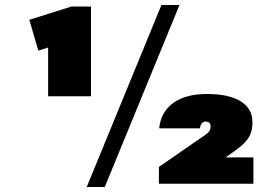

<svg xmlns="http://www.w3.org/2000/svg" viewBox="-20 -733 1063 766"><path d="M343 -349H172V-592L217 -558L133 -531L97 -654L265 -707H343ZM624 -713H696L398 13H326ZM614 -67 799 -195Q811 -203 815.5 -210.5Q820 -218 820 -225V-230Q820 -239 815 -243.5Q810 -248 801 -248Q791 -248 785 -241Q779 -234 778 -221H615Q622 -287 671.5 -322.5Q721 -358 806 -358Q893 -358 940 -329Q987 -300 987 -246V-241Q987 -216 978.5 -196.5Q970 -177 951.5 -159.5Q933 -142 903 -121L768 -27L776 -105H991V0H614Z"/></svg>

Font: Pathway Extreme SemiCondensed Black
Style: Regular
Weight: 900
Width: 4
Version: Version 1.001;gftools[0.9.26]